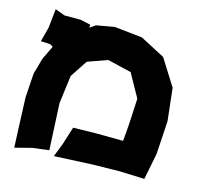

<svg xmlns="http://www.w3.org/2000/svg" viewBox="-91 -690 832 798"><g transform="rotate(15 325.0 -291.5)"><path d="M53.7 -591.8 44.9 -509.8 28.3 -447.3 69.3 -445.3 82 -437.5 53.7 -378.9 34.2 -309.6 27.3 -206.1 32.2 -81.1 36.1 8.8 108.4 -9.8 179.7 -18.6 169.9 -218.8 185.5 -339.8 234.4 -414.1 319.3 -444.3 421.9 -419.9 477.5 -320.3 471.7 -207 465.8 -135.7 345.7 -136.7 251 -134.8 226.6 -57.6 204.1 0 369.1 -7.8 482.4 -9.8 591.8 -5.9 614.3 -119.1 623 -262.7 607.4 -402.3 536.1 -515.6 429.7 -571.3 310.5 -584 232.4 -570.3 208 -553.7 209 -566.4 166 -576.2H95.7Z"/></g></svg>

Font: MaokenAssortedSans-TC
Style: Regular
Weight: 500
Version: Version 0.83